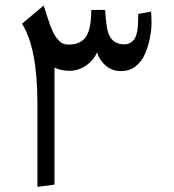

<svg xmlns="http://www.w3.org/2000/svg" viewBox="-20 -687 650 719"><path d="M200.7 -535.2Q213.4 -520 236.3 -520Q259.3 -520 274.4 -526.9Q289.6 -533.7 298.6 -544.9Q307.6 -556.2 313 -573.7Q321.8 -602.5 321.8 -649.9H373.5Q377.9 -588.9 383.8 -568.8Q397.9 -521 444.8 -521Q459.5 -521 469.7 -527.8Q480 -534.7 485.4 -544.2Q490.7 -553.7 493.7 -569.3Q497.6 -590.3 497.6 -625V-634.8L545.9 -643.6Q547.4 -624.5 547.4 -599.4Q547.4 -574.2 541 -543Q534.7 -511.7 522.2 -483.6Q509.8 -455.6 487.3 -438.2Q464.8 -420.9 432.6 -420.9Q400.4 -420.9 377 -440.2Q353.5 -459.5 343.3 -490.7Q330.1 -460.4 301.8 -441.2Q273.4 -421.9 240.5 -421.9Q207.5 -421.9 184.1 -434.1V4.4L120.1 12.7V-299.3Q120.1 -506.8 62.5 -598.1L143.6 -666.5Q147 -657.2 157.5 -623.3Q168 -589.4 177.5 -569.1Q187 -548.8 200.7 -535.2Z"/></svg>

Font: VizhehAzad
Style: Regular
Weight: 400
Designer: damoon khanjanzadeh
Foundry: http://font-store.ir
Version: Version:0.0.3;RFB:1.2.5;Building:2016-04-04 21:25:54.909891